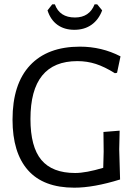

<svg xmlns="http://www.w3.org/2000/svg" viewBox="-20 -862 640 889"><path d="M538 -601C480 -631 417.3 -646 350 -646C250 -646 173 -617.2 119 -559.5C65 -501.8 38 -418 38 -308C38 -206 61.8 -128 109.5 -74C157.2 -20 228.7 7 324 7C384 7 454.7 -5.7 536 -31L532 -171L534 -257L459 -251L460 -160L458 -85C404.7 -69 361.3 -61 328 -61C257.3 -61 205.2 -81.2 171.5 -121.5C137.8 -161.8 121 -225 121 -311C121 -489.7 193.3 -579 338 -579C368 -579 396.5 -574.7 423.5 -566C450.5 -557.3 480 -543 512 -523L522 -525ZM404 -747.5C426 -763.2 442.3 -785.3 453 -814L430 -842H418C402 -801.3 371.7 -781 327 -781C279.7 -781 248.7 -801.3 234 -842H222L200 -814C209.3 -784.7 224.7 -762.3 246 -747C267.3 -731.7 293.3 -724 324 -724C355.3 -724 382 -731.8 404 -747.5Z"/></svg>

Font: Alegreya Sans SC
Style: Regular
Weight: 400
Designer: Juan Pablo del Peral
Foundry: Huerta Tipografica
Version: Version 1.000;PS 001.000;hotconv 1.0.70;makeotf.lib2.5.58329